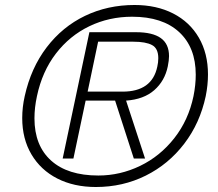

<svg xmlns="http://www.w3.org/2000/svg" viewBox="-20 -734 875 769"><path d="M69 -261Q69 -305 79 -349Q104 -462 167 -544.5Q230 -627 320.5 -670.5Q411 -714 519 -714Q607 -714 673.5 -680Q740 -646 776.5 -583Q813 -520 813 -436Q813 -394 804 -349Q781 -241 718 -158.5Q655 -76 563.5 -30.5Q472 15 364 15Q276 15 209.5 -19Q143 -53 106 -115.5Q69 -178 69 -261ZM755 -349Q764 -394 764 -435Q764 -544 697.5 -605.5Q631 -667 509 -667Q417 -667 338 -629Q259 -591 204 -519.5Q149 -448 128 -349Q118 -303 118 -260Q118 -151 184.5 -91Q251 -31 374 -31Q461 -31 541 -69.5Q621 -108 678 -180.5Q735 -253 755 -349ZM338 -605H525Q591 -605 624 -581.5Q657 -558 657 -509Q657 -493 652 -468Q640 -410 598 -373Q556 -336 485 -331L561 -99H516L441 -331H323L274 -99H231ZM471 -367Q589 -367 610 -467Q614 -484 614 -501Q614 -540 589 -553.5Q564 -567 514 -567H373L331 -367Z"/></svg>

Font: Prompt ExtraLight
Style: Italic
Weight: 275
Italic angle: -12°
Designer: Katatrad Team
Foundry: CadsonDemak
Version: Version 1.000